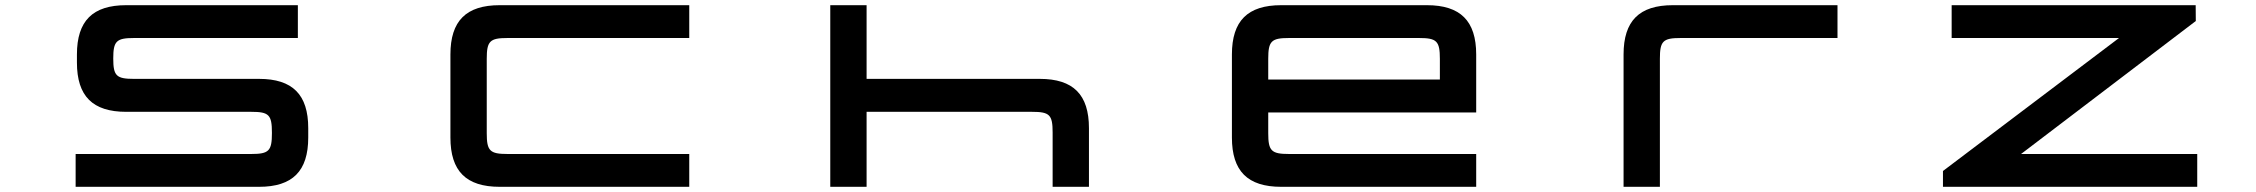

<svg xmlns="http://www.w3.org/2000/svg" viewBox="-20 -720 8696 740"><path d="M1128 -700H466.5C337 -700 276.5 -639.5 276.5 -510V-479C276.5 -349.5 337 -289 466.5 -289H948.5C1016.5 -289 1028 -277.5 1028 -209V-206.5C1028 -138.5 1016.5 -126.5 948.5 -126.5H271.5V0H978.5C1107.5 0 1168 -60.5 1168 -190V-226C1168 -355.5 1107.5 -416 978.5 -416H496.5C428.5 -416 416.5 -427.5 416.5 -494.5C416.5 -561.5 428.5 -573.5 496.5 -573.5H1128Z M2636.5 -700H1906C1776.5 -700 1716 -639.5 1716 -510V-190C1716 -60.5 1776.5 0 1906 0H2636.5V-126.5H1936C1868 -126.5 1856 -138.5 1856 -206.5V-493.5C1856 -561.5 1868 -573.5 1936 -573.5H2636.5Z M3180 -700V0H3320V-289H3957.5C4025.5 -289 4037 -277.5 4037 -209.5V0H4177V-226C4177 -355.5 4116.5 -416 3987.5 -416H3320V-700Z M5479.5 -700H4918C4788.5 -700 4728 -639.5 4728 -510V-190C4728 -60.5 4788.5 0 4918 0H5669.5V-126.5H4948C4880 -126.5 4868 -138.5 4868 -206.5V-286.5H5669.5V-510C5669.5 -639.5 5608.5 -700 5479.5 -700ZM4868 -413.5V-493.5C4868 -561.5 4880 -573.5 4948 -573.5H5449.5C5517.5 -573.5 5529.5 -561.5 5529.5 -493.5V-413.5Z M6237.5 -510V0H6377.5V-493.5C6377.5 -561.5 6389 -573.5 6457.5 -573.5H7062V-700H6427.5C6298 -700 6237.5 -639.5 6237.5 -510Z M7502 -700V-573.5H8147L7468.5 -61V0H8448.5V-126.5H7769.5L8443 -639L8442.5 -700Z"/></svg>

Font: Melete Medium
Style: Regular
Weight: 500
Width: 6
Designer: Sora Sagano
Foundry: DOT COLON
Version: Version 0.200;FEAKit 1.0